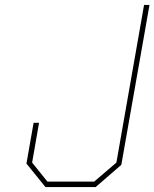

<svg xmlns="http://www.w3.org/2000/svg" viewBox="-20 -757 625 777"><path d="M164 0 87 -95 116 -260H138L110 -99L172 -22H361L451 -99L563 -737H585L471 -90L367 0Z"/></svg>

Font: Tomorrow Thin
Style: Italic
Weight: 250
Italic angle: -10°
Designer: Tony de Marco, Monica Rizzolli
Foundry: Just in Type
Version: Version 2.002